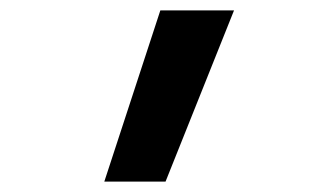

<svg xmlns="http://www.w3.org/2000/svg" viewBox="-20 -178 640 370"><path d="M181 172 289 -158H431L299 172Z"/></svg>

Font: Iosevka Custom Extended
Style: Bold
Weight: 700
Width: 7
Monospace: yes
Designer: Belleve Invis
Foundry: Belleve Invis
Version: Version 11.2.4; ttfautohint (v1.8.4)